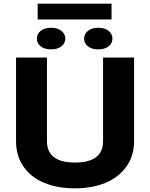

<svg xmlns="http://www.w3.org/2000/svg" viewBox="-20 -1028 826 1058"><path d="M68.4 -250V-710.9H238.8V-250Q238.8 -132.3 393.1 -132.3Q547.9 -132.3 547.9 -250V-710.9H718.8V-250Q718.8 -168.5 675.5 -108.9Q632.3 -49.3 559.6 -19.8Q486.8 9.8 393.1 9.8Q297.9 9.8 225.1 -19.8Q152.3 -49.3 110.4 -108.6Q68.4 -168 68.4 -250ZM594.7 -1007.8V-920.9H187.5V-1007.8ZM183.1 -815.4Q183.1 -840.8 204.3 -857.9Q225.6 -875 261.2 -875Q296.9 -875 318.4 -857.9Q339.8 -840.8 339.8 -815.4Q339.8 -789.6 318.4 -772.7Q296.9 -755.9 261.2 -755.9Q225.6 -755.9 204.3 -772.7Q183.1 -789.6 183.1 -815.4ZM443.4 -815.4Q443.4 -840.8 464.6 -857.9Q485.8 -875 521.5 -875Q557.1 -875 578.4 -857.9Q599.6 -840.8 599.6 -815.4Q599.6 -789.6 578.4 -772.7Q557.1 -755.9 521.5 -755.9Q485.8 -755.9 464.6 -772.7Q443.4 -789.6 443.4 -815.4Z"/></svg>

Font: Bert Sans Black
Style: Regular
Weight: 900
Designer: Christian Robertson, Adam Twardoch, & Cristiano Sobral
Foundry: Google
Version: Version 12.135;January 10, 2020;FontCreator 12.0.0.2547 64-b